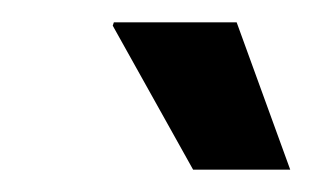

<svg xmlns="http://www.w3.org/2000/svg" viewBox="-20 -743 280 172"><path d="M153 -591 81 -720 82 -723H192L240 -591Z"/></svg>

Font: Archivo SemiCondensed SemiBold
Style: Italic
Weight: 600
Width: 4
Italic angle: -10°
Designer: Hector Gatti
Foundry: Omnibus-Type
Version: Version 2.001